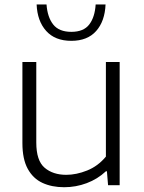

<svg xmlns="http://www.w3.org/2000/svg" viewBox="-20 -814 632 844"><path d="M262 9Q208 9 166.8 -10Q125.5 -29 102 -71.8Q78.5 -114.5 78.5 -185V-541.5H139.5V-187.5Q139.5 -108 176 -76.8Q212.5 -45.5 271.5 -45.5Q315.5 -45.5 363 -64.5Q410.5 -83.5 445.5 -125.5V-541.5H506V0H455L450 -61H445.5Q408.5 -26.5 361 -8.8Q313.5 9 262 9ZM293.5 -634.5Q222 -634.5 183 -678Q144 -721.5 141 -794.5H184.5Q188.5 -738.5 214 -706.2Q239.5 -674 293.5 -674Q347.5 -674 372.2 -706.2Q397 -738.5 400.5 -794.5H444Q441 -721 402.8 -677.8Q364.5 -634.5 293.5 -634.5Z"/></svg>

Font: Encode Sans SmExp Lt
Style: Regular
Weight: 300
Width: 6
Designer: Multiple Designers
Foundry: Impallari Type
Version: Version 3.002; ttfautohint (v1.8.3) -l 8 -r 50 -G 200 -x 14 